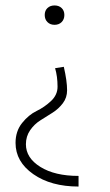

<svg xmlns="http://www.w3.org/2000/svg" viewBox="-20 -487 405 704"><path d="M154 -457.5Q164 -467 180 -467Q196 -467 206 -457.5Q216 -448 216 -432Q216 -416 206 -406Q196 -396 180 -396Q164 -396 154 -406Q144 -416 144 -432Q144 -448 154 -457.5ZM214 -242Q226 -190 226 -156Q226 -129 210.5 -108.5Q195 -88 173 -74Q151 -60 128.5 -46Q106 -32 90.5 -9.5Q75 13 75 42Q75 92 128 125Q181 158 268 158V197Q167 197 102 151.5Q37 106 37 37Q37 -6 61 -36Q85 -66 114 -80Q143 -94 167 -116.5Q191 -139 191 -169Q191 -207 182 -237Z"/></svg>

Font: EauTestText Light
Style: Regular
Weight: 300
Designer: Christian Thalmann (Catharsis Fonts)
Version: Version 0.001;PS 000.001;hotconv 1.0.88;makeotf.lib2.5.64775